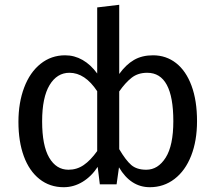

<svg xmlns="http://www.w3.org/2000/svg" viewBox="-20 -770 900 802"><path d="M803 -264Q803 -182 778.5 -119.5Q754 -57 709 -22.5Q664 12 606 12Q526 12 477 -71L467 0H397L388 -73Q362 -33 325 -10.5Q288 12 246 12Q188 12 145 -22Q102 -56 79.5 -117.5Q57 -179 57 -261Q57 -341 81 -404.5Q105 -468 149.5 -503.5Q194 -539 252 -539Q291 -539 325 -519.5Q359 -500 386 -463V-739L478 -750V-461Q506 -500 539.5 -519.5Q573 -539 619 -539Q674 -539 715.5 -506.5Q757 -474 780 -412Q803 -350 803 -264ZM386 -139V-389Q335 -466 270 -466Q218 -466 187 -414.5Q156 -363 156 -263Q156 -162 185.5 -111.5Q215 -61 266 -61Q301 -61 329.5 -80.5Q358 -100 386 -139ZM704 -264Q704 -466 595 -466Q556 -466 529.5 -445Q503 -424 478 -388V-147Q505 -101 528 -81Q551 -61 591 -61Q640 -61 672 -111.5Q704 -162 704 -264Z"/></svg>

Font: Fira Sans
Style: Regular
Weight: 400
Designer: bBox Type GmbH & Carrois Corporate GbR & Edenspiekermann AG
Foundry: bBox Type GmbH & Carrois Corporate GbR & Edenspiekermann AG
Version: Version 4.301